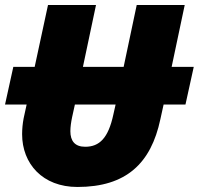

<svg xmlns="http://www.w3.org/2000/svg" viewBox="-27 -734 791 764"><path d="M281 10C476 10 574 -85 611 -259L624 -318H711L744 -468H656L708 -714H517L465 -468H303L355 -714H164L111 -468H26L-7 -318H79L67 -263C63 -242 61 -220 61 -200C61 -83 142 10 281 10ZM312 -150C271 -150 253 -173 253 -212C253 -229 256 -249 260 -268L271 -318H433L424 -278C404 -185 369 -150 312 -150Z"/></svg>

Font: Noto Sans Black
Style: Italic
Weight: 900
Italic angle: -12°
Designer: Monotype Design Team
Foundry: Monotype Imaging Inc.
Version: Version 2.013